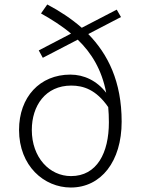

<svg xmlns="http://www.w3.org/2000/svg" viewBox="-20 -824 635 857"><path d="M463 -346C465 -325 466 -302 466 -278C466 -142 413 -38 297 -38C201 -38 122 -121 122 -244C122 -352 183 -442 298 -442C352 -442 409 -424 463 -346ZM171 -566 327 -647C388 -588 434 -514 454 -410C412 -464 355 -491 294 -491C158 -491 65 -391 65 -244C65 -83 177 13 296 13C431 13 523 -103 523 -281C523 -460 462 -582 374 -672L520 -748L501 -781L345 -700C298 -741 246 -775 191 -804L163 -764C211 -737 257 -708 297 -674L153 -599Z"/></svg>

Font: Noto Sans KR Light
Style: Regular
Weight: 300
Designer: Ryoko NISHIZUKA 西塚涼子 (kana, bopomofo & ideographs); Paul D. Hunt (Latin, Greek & Cyrillic); Sandoll Communications 산돌커뮤니
Foundry: Adobe
Version: Version 2.004;hotconv 1.0.118;makeotfexe 2.5.65603